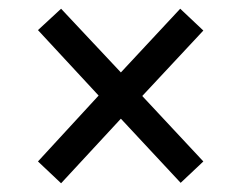

<svg xmlns="http://www.w3.org/2000/svg" viewBox="-20 -578 554 440"><path d="M120 -158 257 -306 394 -159 446 -208 306 -358 446 -508 393 -558 257 -412 120 -558 67 -509 206 -359 67 -208Z"/></svg>

Font: Noto Serif Armenian SemiCondensed
Style: Bold
Weight: 700
Width: 4
Designer: Monotype Design Team
Foundry: Monotype Imaging Inc.
Version: Version 2.008